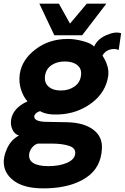

<svg xmlns="http://www.w3.org/2000/svg" viewBox="-54 -770 677 1040"><path d="M240.2 -579.1 159.2 -750H265.1L325.2 -642.1L416 -750H522L391.1 -579.1ZM202.1 250Q90.3 253.9 31.2 216.1Q-27.8 178.2 -33.2 118.2Q-37.1 81.1 -15.6 33.9Q5.9 -13.2 48.8 -36.1Q25.9 -42 13.9 -66.9Q2 -91.8 5.9 -120.1Q15.6 -185.1 95.2 -221.2Q73.2 -244.1 60.1 -284.2Q46.9 -324.2 53.2 -369.1Q64.5 -446.3 138.2 -502.7Q211.9 -559.1 314 -559.1Q351.1 -559.1 394.5 -547.6Q438 -536.1 456.1 -518.1Q473.1 -558.1 522 -579.6Q570.8 -601.1 602.1 -589.8Q593.3 -524.9 588.9 -499Q568.8 -508.8 542 -501.5Q515.1 -494.1 501 -469.2Q539.1 -410.2 532.2 -358.9Q519 -269 441.4 -211.4Q363.8 -153.8 263.2 -149.9Q198.2 -147 163.1 -168Q147 -163.1 138.4 -153.6Q129.9 -144 131.8 -134.8Q136.7 -109.9 202.1 -109.9L309.1 -107.9Q399.9 -106 450.9 -67.9Q502 -29.8 498 35.2Q493.2 139.2 412.1 192.6Q331.1 246.1 202.1 250ZM384.8 -360.8Q389.6 -397 365.2 -417Q340.8 -437 296.9 -437Q253.9 -437 224.4 -416.5Q194.8 -396 189.9 -358.9Q185.1 -321.8 209 -300.8Q232.9 -279.8 274.9 -279.8Q318.8 -279.8 349.4 -301.3Q379.9 -322.8 384.8 -360.8ZM353 64.9Q357.9 32.7 321 20.3Q284.2 7.8 225.1 7.8H150.9Q132.8 12.7 119.4 29.8Q106 46.9 104 64.9Q100.1 97.2 127 113.5Q153.8 129.9 208 129.9Q267.1 129.9 308.1 112.3Q349.1 94.7 353 64.9Z"/></svg>

Font: Oakes Grotesk
Style: Bold Italic
Weight: 700
Designer: Samuel Oakes
Foundry: Samuel Oakes
Version: Version 1.0 | wf-rip DC20170320